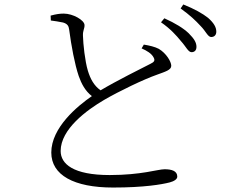

<svg xmlns="http://www.w3.org/2000/svg" viewBox="-20 -806 1040 861"><path d="M792 -621C814 -597 824 -572 839 -572C852 -572 861 -580 861 -596C861 -615 851 -632 826 -657C803 -679 766 -702 717 -724L702 -706C744 -677 771 -647 792 -621ZM880 -689C903 -666 912 -640 927 -640C940 -640 950 -648 950 -664C950 -684 939 -703 913 -726C889 -745 852 -766 802 -786L790 -768C833 -737 856 -715 880 -689ZM207 -736 208 -714C222 -712 246 -709 263 -705C283 -699 288 -689 290 -674C300 -599 315 -518 333 -465C345 -431 362 -398 392 -375C328 -331 210 -234 210 -122C210 -21 311 35 487 35C626 35 706 21 741 12C760 7 775 -2 775 -14C775 -40 749 -47 718 -47C688 -47 614 -21 472 -21C308 -21 252 -71 252 -129C252 -227 370 -313 447 -358C514 -397 624 -450 684 -471C722 -485 748 -492 748 -511C748 -529 726 -567 692 -587C675 -596 650 -602 625 -606L615 -589C638 -579 660 -566 669 -548C676 -535 672 -528 655 -520C614 -499 505 -445 431 -401C401 -422 385 -453 374 -489C361 -532 353 -608 352 -646C351 -670 360 -678 359 -694C358 -716 307 -745 266 -745C249 -745 233 -743 207 -736Z"/></svg>

Font: Kiri Minchoo Light
Style: Regular
Weight: 300
Designer: Ryoko NISHIZUKA 西塚涼子 (kana & ideographs); Frank Grießhammer (Latin, Greek & Cyrillic);
akenotsuki.com/eyeben/fonts/ (U+
Foundry: Adobe
akenotsuki.com/eyeben/fonts/
Version: Version 4.002;hotconv 1.0.119;makeotfexe 2.5.65604